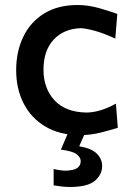

<svg xmlns="http://www.w3.org/2000/svg" viewBox="-20 -529 531 766"><path d="M299.5 10Q218.5 10 161.5 -23.8Q104.5 -57.5 74.5 -116Q44.5 -174.5 44.5 -248.5Q44.5 -323 72.8 -382Q101 -441 155.8 -475Q210.5 -509 289.5 -509Q331.5 -509 374.8 -496.8Q418 -484.5 448 -473.5L440 -375Q392.5 -397 355.8 -406.8Q319 -416.5 301 -416.5Q234 -414 193.8 -370.5Q153.5 -327 153.5 -251Q153.5 -177 196.8 -129.5Q240 -82 323.5 -80Q378 -80 442.5 -115.5L450 -19Q422 -10.5 382.2 -0.2Q342.5 10 299.5 10ZM258 217Q242.5 217 223.8 214.8Q205 212.5 194 210.5V145Q202 147.5 217 149.8Q232 152 243 152Q275.5 150.5 288.8 140.8Q302 131 302 114Q302 99.5 286.5 86.8Q271 74 223 68L261 -21.5H320V0L296 54.5Q346 63 366.8 84.5Q387.5 106 387.5 133Q387.5 168 358.2 192.5Q329 217 258 217Z"/></svg>

Font: Commissioner Flair Medium
Style: Regular
Weight: 500
Designer: Kostas Bartsokas
Foundry: Kostas Bartsokas
Version: Version 1.000; ttfautohint (v1.8.3)